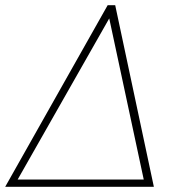

<svg xmlns="http://www.w3.org/2000/svg" viewBox="-29 -720 686 740"><path d="M564 0H-9L386 -700H415ZM39 -28H525L392 -649Z"/></svg>

Font: KoHo ExtraLight
Style: Italic
Weight: 275
Italic angle: -10°
Version: Version 1.000; ttfautohint (v1.6)